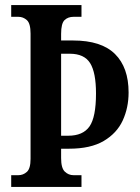

<svg xmlns="http://www.w3.org/2000/svg" viewBox="-20 -734 550 754"><path d="M24 0V-46H52Q71 -46 85.5 -59Q100 -72 100 -110V-602Q100 -642 85.5 -655Q71 -668 52 -668H24V-714H300V-668H269Q247 -668 233.5 -655Q220 -642 220 -601V-575H267Q378 -575 431.5 -522Q485 -469 485 -371Q485 -311 462 -261Q439 -211 387.5 -180.5Q336 -150 251 -150H220V-113Q220 -74 234.5 -60Q249 -46 269 -46H300V0ZM248 -201Q306 -201 331.5 -237.5Q357 -274 357 -367Q357 -449 334 -486Q311 -523 254 -523H220V-201Z"/></svg>

Font: Noto Serif Georgian ExtraCondensed SemiBold
Style: Regular
Weight: 600
Width: 2
Designer: Monotype Design Team, Akaki Razmadze
Foundry: Google LLC
Version: Version 2.003; ttfautohint (v1.8.4.7-5d5b)